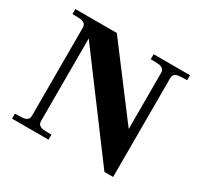

<svg xmlns="http://www.w3.org/2000/svg" viewBox="-149 -881 1099 1062"><g transform="rotate(30 401.0 -350.0)"><path d="M132.5 -70.5V-629.5Q132.5 -647.8 122.8 -656.1Q113 -664.3 96.4 -666.2Q79.7 -668 45 -668V-700H310L632.5 -273V-629.5Q632.5 -647.8 622.8 -656.1Q613.1 -664.3 596.3 -666.2Q579.5 -668 545 -668V-700H777.5V-668Q743 -668 726.5 -666.2Q710 -664.5 700.2 -656.2Q690.5 -647.9 690.5 -629.5V0H635L190.5 -596V-70.5Q190.5 -52.2 200.2 -43.9Q210 -35.7 226.6 -33.8Q243.3 -32 278 -32V0H45V-32Q79.7 -32 96.4 -33.8Q113 -35.7 122.8 -43.9Q132.5 -52.2 132.5 -70.5Z"/></g></svg>

Font: Didactic
Style: Regular
Weight: 400
Designer: Tyler Finck
Foundry: Etcetera Type Co
Version: Version 3.007;FEAKit 1.0